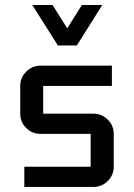

<svg xmlns="http://www.w3.org/2000/svg" viewBox="-20 -740 530 760"><path d="M430.2 -210V-80.1Q430.2 -46.9 406.5 -23.4Q382.8 0 350.1 0H76.2V-80.1H338.9V-210H140.1Q107.4 -210 83.7 -233.4Q60.1 -256.8 60.1 -290V-399.9Q60.1 -432.6 83.7 -456.3Q107.4 -480 140.1 -480H422.9V-399.9H150.9V-290H350.1Q382.8 -290 406.5 -266.6Q430.2 -243.2 430.2 -210ZM384.8 -720.2 284.2 -560.1H209L107.9 -720.2H188L246.1 -627.9L304.2 -720.2Z"/></svg>

Font: Laconic
Style: Regular
Weight: 400
Designer: Robby Woodard
Version: Version 1.000